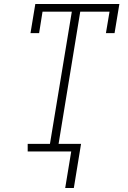

<svg xmlns="http://www.w3.org/2000/svg" viewBox="-20 -755 640 957"><path d="M348 182H305L335 0H118V-38H229L338 -697H192L175 -590H132L156 -735H575L551 -590H508L526 -697H380L272 -38H384Z"/></svg>

Font: Iosevka Slab XLtExObl
Style: Regular
Weight: 200
Width: 7
Italic angle: -9°
Monospace: yes
Designer: Belleve Invis
Foundry: Belleve Invis
Version: Version 11.1.1; ttfautohint (v1.8.3)